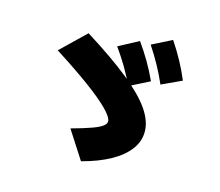

<svg xmlns="http://www.w3.org/2000/svg" viewBox="-108 -926 1216 1059"><g transform="rotate(15 500.0 -396.0)"><path d="M334 -167Q407 -187 448.5 -202Q490 -217 507.5 -230.5Q525 -244 525 -257Q525 -281 482 -324.5Q439 -368 356.5 -428.5Q274 -489 155 -565L295 -700Q453 -601 549.5 -523Q646 -445 690.5 -380Q735 -315 735 -255Q735 -200 700 -153Q665 -106 598.5 -69Q532 -32 437 -7ZM581 -475Q557 -528 529 -575Q501 -622 466 -671L580 -732Q615 -683 643 -635Q671 -587 696 -533ZM751 -529Q728 -582 701.5 -630Q675 -678 642 -728L755 -785Q789 -734 815.5 -685.5Q842 -637 865 -582Z"/></g></svg>

Font: M PLUS 2 Black
Style: Regular
Weight: 900
Designer: Coji Morishita
Foundry: UNDERFOREST DESIGN
Version: Version 1.001